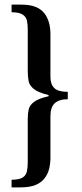

<svg xmlns="http://www.w3.org/2000/svg" viewBox="-20 -680 353 830"><path d="M30 130V97Q62 97 77 88Q92 79 96 62Q100 45 100 21V-166Q100 -189 104 -207Q108 -225 127 -239.5Q146 -254 190 -264V-269Q145 -280 126 -295.5Q107 -311 103.5 -330.5Q100 -350 100 -372V-554Q100 -574 96.5 -590.5Q93 -607 78 -617Q63 -627 30 -627V-660H72Q109 -660 133 -650.5Q157 -641 171 -623.5Q185 -606 191.5 -583Q198 -560 198 -533V-348Q198 -316 214.5 -299.5Q231 -283 273 -283V-251Q235 -251 216.5 -233.5Q198 -216 198 -178V3Q198 27 192.5 49.5Q187 72 173 90.5Q159 109 134 119.5Q109 130 69 130Z"/></svg>

Font: Frank Ruhl Libre SemiBold
Style: Regular
Weight: 600
Designer: Yanek Iontef
Foundry: Fontef
Version: Version 6.003;gftools[0.9.30]